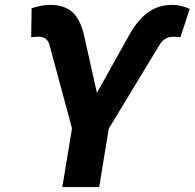

<svg xmlns="http://www.w3.org/2000/svg" viewBox="-20 -757 788 777"><path d="M232.2 0 271.3 -237.6 180.4 -574.6Q171.5 -608.3 136.7 -608.3Q118.6 -608.3 106.2 -606.5L108 -723.7Q149.1 -737.2 183.6 -737.2Q237.6 -737.2 270.6 -710Q303.6 -682.9 319.6 -616.1L372.2 -381.4L500.7 -611.2Q536.2 -675.8 578.5 -706.5Q620.7 -737.2 675.8 -737.2Q713.4 -737.2 747.9 -720.9L710.2 -606.5Q692.5 -608.3 680.4 -608.3Q645.2 -608.3 625 -574.6L420.1 -236.2L381.4 0Z"/></svg>

Font: Karasuma Gothic
Style: Bold Italic
Weight: 700
Italic angle: 9.39998°
Designer: Rasmus Andersson / Ryoko Nishizuka
Foundry: Genbu
Version: Version 1.00